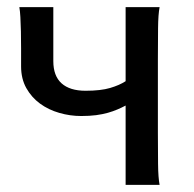

<svg xmlns="http://www.w3.org/2000/svg" viewBox="-20 -518 545 538"><path d="M427.2 -498Q423.3 -477.5 422.9 -439.7Q422.4 -401.9 422.4 -351.6V-146.5Q422.4 -96.2 422.9 -58.3Q423.3 -20.5 427.2 0H332V-222.2Q320.8 -216.3 308.8 -211.2Q296.9 -206.1 282.2 -201.9Q267.6 -197.8 249.3 -195.3Q231 -192.9 207.5 -192.9Q176.3 -192.9 146 -201.7Q115.7 -210.4 92 -227.8Q68.4 -245.1 53.7 -271.2Q39.1 -297.4 39.1 -332V-382.3Q39.1 -407.7 38.6 -429.9Q38.1 -452.1 37.1 -470Q36.1 -487.8 34.2 -498H129.4V-346.7Q129.4 -305.2 152.6 -284.4Q175.8 -263.7 219.7 -263.7Q262.2 -263.7 288.6 -271.5Q314.9 -279.3 332 -290.5V-498Z"/></svg>

Font: Andika Compact
Style: Regular
Weight: 400
Designer: Victor Gaultney, Annie Olsen, Julie Remington, Don Collingsworth, Eric Hays, Becca Hirsbrunner
Foundry: SIL International
Version: Version 5.000 ; LnSpcTght